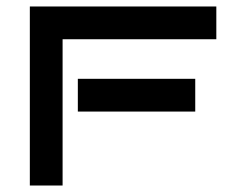

<svg xmlns="http://www.w3.org/2000/svg" viewBox="-20 -572 707 592"><path d="M647 -552H72V0H173V-451H647ZM582 -329H220V-228H582Z"/></svg>

Font: Bruno Ace SC
Style: Regular
Weight: 400
Designer: Astigmatic (AOETI)
Foundry: Astigmatic (AOETI)
Version: Version 1.000